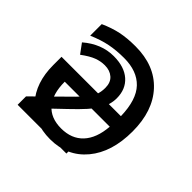

<svg xmlns="http://www.w3.org/2000/svg" viewBox="-143 -690 844 844"><g transform="rotate(45 279.5 -267.5)"><path d="M247.1 -544.9Q366.7 -544.9 434.8 -471.7Q502.9 -398.4 502.9 -271Q502.9 -142.1 439.7 -66.2Q376.5 9.8 270 9.8Q168.5 9.8 109.1 -55.7Q49.8 -121.1 49.8 -231V-282.2H418.9Q416.5 -381.8 372.8 -427.5Q329.1 -473.1 248 -473.1Q200.2 -473.1 159.9 -465.1Q119.6 -457 73.2 -437V-508.8Q116.7 -528.3 156.2 -536.6Q195.8 -544.9 247.1 -544.9ZM271 -58.1Q335.9 -58.1 373.5 -98.4Q411.1 -138.7 417 -214.8H137.2Q137.2 -138.2 171.6 -98.1Q206.1 -58.1 271 -58.1ZM365.7 3.4H62.5V-48.8L180.2 -165Q225.1 -208 245.6 -232.2Q266.1 -256.3 274.4 -275.6Q282.7 -294.9 282.7 -321.8Q282.7 -355.5 262.7 -373Q242.7 -390.6 210.9 -390.6Q185.5 -390.6 160.9 -381.3Q136.2 -372.1 101.1 -346.2L68.4 -390.6Q133.8 -446.8 210 -446.8Q276.4 -446.8 313.5 -414.1Q350.6 -381.3 350.6 -324.7Q350.6 -284.7 327.9 -246.8Q305.2 -209 231.4 -139.2L144.5 -56.2H365.7Z"/></g></svg>

Font: Open Sans ACDW
Style: acdw
Weight: 400
Foundry: Ascender Corporation
Version: Version 1.10